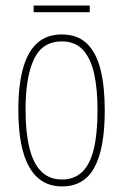

<svg xmlns="http://www.w3.org/2000/svg" viewBox="-20 -661 443 691"><path d="M357 -264Q357 -194 347.5 -142.5Q338 -91 319 -57Q300 -23 271 -6.5Q242 10 204 10Q165 10 135.5 -7Q106 -24 86 -58.5Q66 -93 56 -144.5Q46 -196 46 -266Q46 -355 63 -415.5Q80 -476 114.5 -506.5Q149 -537 202 -537Q259 -537 293 -504Q327 -471 342 -410Q357 -349 357 -264ZM72 -266Q72 -184 86 -128Q100 -72 129 -43.5Q158 -15 203 -15Q247 -15 275.5 -42Q304 -69 317.5 -124.5Q331 -180 331 -265Q331 -342 318.5 -397Q306 -452 278 -482Q250 -512 202 -512Q133 -512 102.5 -448.5Q72 -385 72 -266ZM303 -641V-617H101V-641Z"/></svg>

Font: Noto Sans Khmer ExtraCondensed Thin
Style: Regular
Weight: 250
Width: 2
Designer: Danh Hong and the Monotype Design Team
Foundry: Monotype Imaging Inc.
Version: Version 2.004